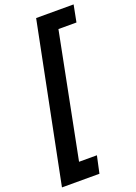

<svg xmlns="http://www.w3.org/2000/svg" viewBox="-192 -880 773 1095"><g transform="rotate(-20 194.5 -333.0)"><path d="M176.8 -812H404.3L384.3 -709.5H274.9L126.5 42H234.9L212.4 146H-15.1Z"/></g></svg>

Font: Reddit Sans Fudge ExBold Italic
Style: Regular
Weight: 800
Italic angle: -11.25°
Designer: Stephen Hutchings
Version: Version 1.013